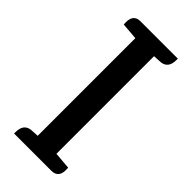

<svg xmlns="http://www.w3.org/2000/svg" viewBox="-220 -729 776 776"><g transform="rotate(45 167.5 -341.0)"><path d="M254 0H41V-8Q41 -55 80 -59L115 -61V-619L43 -625Q37 -682 81 -682H295V-674Q295 -627 256 -623L220 -621V-63H221L293 -57Q299 0 254 0Z"/></g></svg>

Font: Karma SemiBold
Style: Regular
Weight: 600
Designer: Joana Correia
Foundry: Indian Type Foundry
Version: Version 1.202;PS 1.0;hotconv 1.0.78;makeotf.lib2.5.61930; tt